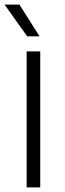

<svg xmlns="http://www.w3.org/2000/svg" viewBox="-26 -820 286 840"><path d="M90.5 0V-595H150V0ZM93 -661 -6 -800H59L147 -661Z"/></svg>

Font: Encode Sans SC Light
Style: Regular
Weight: 300
Version: Version 3.002